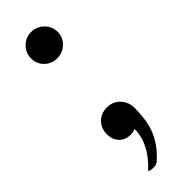

<svg xmlns="http://www.w3.org/2000/svg" viewBox="-219 -506 668 668"><g transform="rotate(-45 115.0 -171.5)"><path d="M48 -424Q48 -451 67 -470Q86 -489 113 -489Q140 -489 159.5 -470Q179 -451 179 -424Q179 -397 159.5 -378.5Q140 -360 113 -360Q85 -360 66.5 -378.5Q48 -397 48 -424ZM129 4Q125 6 119 7.5Q113 9 107 9Q80 9 64 -7.5Q48 -24 48 -51Q48 -80 66.5 -98.5Q85 -117 114 -117Q143 -117 162 -97Q181 -77 181 -48Q181 21 161 63.5Q141 106 102 140Q95 146 79 146Q66 146 59 141Q129 77 129 4Z"/></g></svg>

Font: K2D Light
Style: Regular
Weight: 300
Designer: Katatrad Aksorn Co.,Ltd.
Foundry: Cadson Demak Co.,Ltd.
Version: Version 1.000; ttfautohint (v1.6)